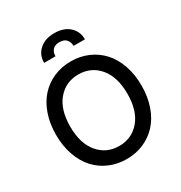

<svg xmlns="http://www.w3.org/2000/svg" viewBox="-217 -1109 1202 1273"><g transform="rotate(-30 384.0 -472.0)"><path d="M226.6 -816.9Q226.6 -877.4 269.3 -915.8Q312 -954.1 383.3 -954.1Q454.6 -954.1 497.1 -915.8Q539.6 -877.4 539.6 -816.9H452.6Q452.1 -846.7 435.1 -866Q418 -885.3 383.3 -885.3Q347.2 -885.3 330.3 -865.7Q313.5 -846.2 314 -816.9ZM384.3 9.8Q313.5 9.8 253.4 -16.1Q193.4 -42 149.7 -89.6Q106 -137.2 81.3 -207.8Q56.6 -278.3 56.6 -363.8Q56.6 -449.2 81.3 -519.8Q106 -590.3 149.7 -637.9Q193.4 -685.5 253.4 -711.4Q313.5 -737.3 384.3 -737.3Q454.6 -737.3 514.6 -711.4Q574.7 -685.5 618.4 -637.9Q662.1 -590.3 686.8 -519.8Q711.4 -449.2 711.4 -363.8Q711.4 -278.3 686.8 -207.8Q662.1 -137.2 618.4 -89.6Q574.7 -42 514.6 -16.1Q454.6 9.8 384.3 9.8ZM384.3 -637.2Q287.1 -637.2 226.3 -565.2Q165.5 -493.2 165.5 -363.8Q165.5 -234.4 226.3 -162.4Q287.1 -90.3 384.3 -90.3Q481 -90.3 542 -162.4Q603 -234.4 603 -363.8Q603 -493.2 542 -565.2Q481 -637.2 384.3 -637.2Z"/></g></svg>

Font: Interop Med
Style: Regular
Weight: 500
Designer: Rasmus Andersson, Google, Jang Haemin
Foundry: jhaemin
Version: Version 1.007